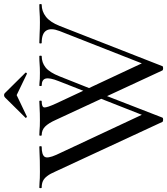

<svg xmlns="http://www.w3.org/2000/svg" viewBox="41 -888 847 974"><g transform="rotate(-90 465.0 -400.5)"><path d="M483 -328 356 -1Q355 3 345.5 3Q336 3 334 -1L83 -542Q71 -570 59.5 -585Q48 -600 34.5 -606.5Q21 -613 1 -613Q-2 -613 -2 -619Q-2 -625 1 -625Q14 -625 25 -624Q36 -623 49 -622.5Q62 -622 81 -622Q114 -622 137 -622.5Q160 -623 177 -624Q194 -625 208 -625Q211 -625 211 -619Q211 -613 208 -613Q168 -613 157.5 -598.5Q147 -584 167 -539L379 -86L341 -31L467 -351ZM929 -625Q932 -625 932 -619Q932 -613 929 -613Q895 -613 867.5 -591.5Q840 -570 821 -522L617 -1Q616 3 606.5 3Q597 3 595 -1L344 -542Q328 -578 310.5 -595.5Q293 -613 267 -613Q264 -613 264 -619Q264 -625 267 -625Q280 -625 290.5 -624Q301 -623 313 -622.5Q325 -622 342 -622Q382 -622 402.5 -623.5Q423 -625 439 -625Q442 -625 442 -619Q442 -613 439 -613Q409 -613 407.5 -600Q406 -587 428 -539L640 -86L602 -31L795 -522Q812 -566 797.5 -589.5Q783 -613 735 -613Q732 -613 732 -619Q732 -625 735 -625Q759 -625 782 -623.5Q805 -622 840 -622Q869 -622 886.5 -623.5Q904 -625 929 -625ZM472 -351 541 -527Q559 -572 554 -592.5Q549 -613 518 -613Q516 -613 516 -619Q516 -625 518 -625Q529 -625 535.5 -624Q542 -623 552 -622.5Q562 -622 584 -622Q610 -622 627 -623.5Q644 -625 668 -625Q670 -625 670 -619Q670 -613 668 -613Q635 -613 610 -593Q585 -573 565 -522L488 -328ZM355 -695 458 -799Q463 -804 470 -804Q477 -804 481 -799L583 -696Q586 -694 583 -690.5Q580 -687 578 -688L470 -740L361 -688Q360 -687 356.5 -690.5Q353 -694 355 -695Z"/></g></svg>

Font: Cormorant Light Medium
Style: Regular
Weight: 500
Version: Version 4.000